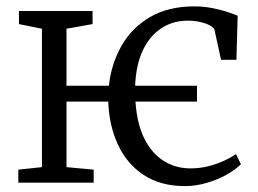

<svg xmlns="http://www.w3.org/2000/svg" viewBox="-20 -588 832 618"><path d="M575.5 11Q496.5 11 442.2 -25Q388 -61 359.5 -122.8Q331 -184.5 328.5 -261H194V-50L281.5 -42V0H39V-42L115 -50V-495.5L41 -510.5V-552.5H278V-510.5L194 -495.5V-312H330.5Q338 -382 370.8 -440Q403.5 -498 462.5 -532.8Q521.5 -567.5 605.5 -567.5Q634.5 -567.5 661.8 -562.2Q689 -557 710.5 -550Q732 -543 745 -537.5L741 -395.5H691.5L670.5 -491.5Q669 -499 656 -506Q643 -513 624.2 -517.2Q605.5 -521.5 584.5 -521.5Q535.5 -521.5 498 -496.2Q460.5 -471 439 -424.2Q417.5 -377.5 415 -312H614V-261H416Q421 -188.5 445.2 -140.8Q469.5 -93 507.8 -69.5Q546 -46 593 -46Q623.5 -46 651.5 -53.2Q679.5 -60.5 702 -71Q724.5 -81.5 739.5 -92L755.5 -59.5Q737 -41 708 -25Q679 -9 644.2 1Q609.5 11 575.5 11Z"/></svg>

Font: Merriweather 24pt Light
Style: Regular
Weight: 300
Designer: Eben Sorkin
Foundry: Eben Sorkin
Version: Version 2.100